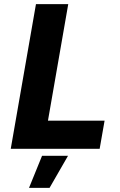

<svg xmlns="http://www.w3.org/2000/svg" viewBox="-20 -720 579 929"><path d="M154 -700H310.2L212 -136H486L462.2 0H32ZM183.4 34H309L219.8 189H120.4Z"/></svg>

Font: Fixel Italic Variable 20240409 Display Thin
Style: Italic
Weight: 100
Italic angle: -10°
Designer: AlfaBravo + MacPaw
Foundry: Kyrylo Tkachov, Marchela Mozhyna, Serhii Makarenko, Maria Weinstein, Zakhar Kryvoshyya
Version: Version 1.211;Glyphs 3.2 (3225)